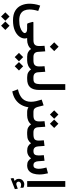

<svg xmlns="http://www.w3.org/2000/svg" viewBox="1096 -1814 1181 3412"><g transform="rotate(90 1686.0 -107.5)"><path d="M341.8 251.5Q235.4 251.5 170.2 211.7Q105 171.9 75.2 105Q45.4 38.1 45.4 -42Q45.4 -82 52.5 -129.4Q59.6 -176.8 79.1 -231.9L174.3 -196.8Q160.2 -150.9 154.1 -111.3Q147.9 -71.8 147.9 -41Q147.9 9.3 165.8 50.5Q183.6 91.8 225.8 116.2Q268.1 140.6 341.8 140.6Q417 140.6 466.8 123.5Q516.6 106.4 541.7 83.7Q566.9 61 566.9 44.4Q566.9 23.4 548.3 12Q529.8 0.5 488.8 0.5H414.6Q399.9 0.5 395.3 -9Q390.6 -18.6 386.2 -33.7L369.6 -92.8Q367.7 -100.6 369.6 -106Q371.6 -111.3 382.8 -111.3H664.1V0.5H654.8Q660.2 12.7 661.6 22.5Q663.1 32.2 663.1 43.5Q663.1 93.8 627 141.6Q590.8 189.5 519.5 220.5Q448.2 251.5 341.8 251.5ZM436.5 313 511.7 387.7 436.5 463.4 362.3 387.7ZM273.4 313 348.6 387.7 273.4 463.4 198.7 387.7Z M793 -309.1 892.1 -321.3 900.9 -195.8Q905.8 -111.8 990.7 -111.8H1001V0H989.7Q938 0 904.3 -18.6Q870.6 -37.1 849.6 -69.8Q821.8 -35.2 779.8 -17.6Q737.8 0 691.4 0H644.5V-111.8H691.4Q749.5 -111.8 773.4 -135.5Q797.4 -159.2 797.4 -212.9Q797.4 -238.8 796.1 -262.5Q794.9 -286.1 793 -309.1ZM809.6 -559.1 887.7 -481 809.6 -402.8 731.4 -481Z M980.5 -111.8H1054.2Q1112.3 -111.8 1136.2 -135.5Q1160.2 -159.2 1160.2 -212.9Q1160.2 -238.8 1158.9 -262.5Q1157.7 -286.1 1155.8 -309.1L1254.9 -321.3L1263.7 -195.8Q1268.6 -111.8 1353.5 -111.8H1363.8V0H1352.5Q1300.8 0 1267.1 -18.6Q1233.4 -37.1 1212.4 -69.8Q1184.6 -35.2 1142.6 -17.6Q1100.6 0 1054.2 0H980.5ZM1157.2 70.8 1232.4 145.5 1157.2 221.2 1083 145.5ZM994.1 70.8 1069.3 145.5 994.1 221.2 919.4 145.5Z M1344.2 -111.8H1383.3Q1439 -111.8 1456.5 -140.9Q1474.1 -169.9 1474.1 -219.2V-677.7H1578.1V-214.4Q1578.1 -108.4 1531.5 -54.2Q1484.9 0 1382.8 0H1344.2Z M1969.2 0Q1940.9 0 1919.7 -7.1Q1898.4 -14.2 1885.7 -23.4Q1876 45.4 1843.3 104.5Q1810.5 163.6 1751.7 205.3Q1692.9 247.1 1603.5 264.2L1566.4 163.6Q1679.7 139.2 1733.9 82Q1788.1 24.9 1788.1 -67.9Q1788.1 -110.8 1776.9 -160.6Q1765.6 -210.4 1749.5 -258.3L1852.5 -292.5L1879.9 -186.5Q1889.6 -149.4 1909.7 -130.6Q1929.7 -111.8 1963.9 -111.8H1982.4V0Z M2178.2 -555.2 2253.4 -480.5 2178.2 -404.8 2104 -480.5ZM2015.1 -555.2 2090.3 -480.5 2015.1 -404.8 1940.4 -480.5ZM1962.9 -111.8H2031.2Q2089.4 -111.8 2113.3 -135.5Q2137.2 -159.2 2137.2 -212.9Q2137.2 -238.8 2136 -262.5Q2134.8 -286.1 2132.8 -309.1L2231.9 -321.3L2240.7 -195.8Q2245.6 -111.8 2330.6 -111.8H2340.8V0H2329.6Q2277.8 0 2244.1 -18.6Q2210.4 -37.1 2189.5 -69.8Q2161.6 -35.2 2119.6 -17.6Q2077.6 0 2031.2 0H1962.9Z M2661.6 0Q2608.4 0 2576.7 -18.1Q2544.9 -36.1 2525.4 -68.8Q2500.5 -36.1 2464.4 -18.1Q2428.2 0 2366.2 0H2321.3V-111.8H2367.2Q2425.8 -111.8 2451.9 -130.6Q2478 -149.4 2478 -206.1Q2478 -218.3 2476.6 -242.7Q2475.1 -267.1 2472.7 -296.4L2572.3 -308.6L2581.1 -193.4Q2583.5 -156.2 2603.5 -134Q2623.5 -111.8 2662.6 -111.8Q2709.5 -111.8 2725.8 -134.8Q2742.2 -157.7 2742.2 -206.1Q2742.2 -217.8 2740.7 -242.4Q2739.3 -267.1 2736.8 -296.4L2836.4 -308.6L2845.2 -193.4Q2847.7 -158.2 2863.5 -135Q2879.4 -111.8 2916.5 -111.8Q2952.1 -111.8 2965.6 -138.9Q2979 -166 2979 -203.1Q2979 -242.2 2970.5 -282.2Q2961.9 -322.3 2956.5 -342.3L3059.1 -370.1Q3068.4 -334.5 3074.2 -294.7Q3080.1 -254.9 3080.1 -215.8Q3080.1 -159.7 3064.9 -110.4Q3049.8 -61 3014.2 -30.8Q2978.5 -0.5 2917.5 0Q2871.6 0 2842.3 -18.8Q2813 -37.6 2793.9 -69.3Q2767.6 -35.6 2734.9 -17.8Q2702.1 0 2661.6 0Z M3195.3 222.2Q3178.7 209 3168.2 192.9Q3157.7 176.8 3157.7 148.9Q3157.7 106.4 3187.3 78.9Q3216.8 51.3 3254.9 51.3Q3273.4 51.3 3287.6 55.4Q3301.8 59.6 3315.9 67.9L3316.4 120.1Q3301.3 112.3 3287.8 109.9Q3274.4 107.4 3261.7 107.4Q3241.7 107.4 3224.4 119.6Q3207 131.8 3207 155.3Q3207.5 169.4 3220.9 182.6Q3234.4 195.8 3261.2 191.9Q3262.2 191.9 3263.4 191.4Q3264.6 190.9 3265.6 190.4L3333 166.5L3340.3 218.3L3150.4 293.5L3143.1 242.7ZM3300.8 -677.7V-0.5H3196.8V-677.7Z"/></g></svg>

Font: Vazirmatn FD NL Medium
Style: Regular
Weight: 500
Designer: Saber Rastikerdar
Foundry: Saber Rastikerdar
Version: Version 33.003